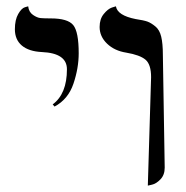

<svg xmlns="http://www.w3.org/2000/svg" viewBox="-20 -579 585 605"><path d="M151.9 -243.2 146 -250Q190.9 -283.2 190.9 -360.8Q190.9 -411.6 111.8 -415Q70.8 -417 48.8 -435.5Q26.9 -454.1 26.9 -486.8Q26.9 -516.6 37.4 -534.9Q47.9 -553.2 58.6 -556.2L68.8 -559.1Q70.8 -541 84 -532Q97.2 -522.9 108.2 -522Q119.1 -521 140.1 -521Q193.4 -521 210.7 -500Q228 -479 228 -411.1Q228 -364.3 211.4 -315.2Q194.8 -266.1 151.9 -243.2ZM445.8 5.9 456.1 -335.9Q456.1 -376 438.5 -390.9Q420.9 -405.8 377.9 -413.1Q340.8 -418.9 317.4 -441.4Q293.9 -463.9 293.9 -494.1Q293.9 -519 306.9 -534.9Q319.8 -550.8 332.5 -555.2L345.2 -559.1Q350.1 -530.3 407.2 -519Q433.1 -515.1 444.6 -511Q456.1 -506.8 469.5 -495.8Q482.9 -484.9 488 -463.4Q493.2 -441.9 493.2 -405.8L499 -50.8Q499 -27.8 485.6 -13.9Q472.2 0 459 2.9Z"/></svg>

Font: Linux Libertine Capitals
Style: Small Caps
Weight: 400
Designer: Philipp H. Poll
Foundry: Philipp H. Poll
Version: Version 5.1.3